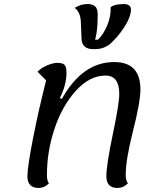

<svg xmlns="http://www.w3.org/2000/svg" viewBox="-20 -908 798 953"><path d="M444 -664Q389 -664 385 -711L381 -804Q378 -848 351 -869Q381 -888 414 -888Q439 -888 452 -876.5Q465 -865 465 -836Q465 -754 452 -711H466Q492 -735 511.5 -780.5Q531 -826 529 -870Q531 -877 550.5 -882.5Q570 -888 593 -888Q630 -888 630 -861Q630 -824 596 -772Q562 -720 522 -686Q521 -685 514.5 -681.5Q508 -678 506.5 -677Q505 -676 499 -673.5Q493 -671 490.5 -670Q488 -669 482 -667.5Q476 -666 471 -665.5Q466 -665 459 -664.5Q452 -664 444 -664ZM172 25Q116 25 116 -33Q116 -78 144 -221.5Q172 -365 209 -509L166 -552Q186 -572 215 -584Q244 -596 264 -596Q291 -596 300.5 -586Q310 -576 310 -547Q310 -486 277 -422L287 -417Q389 -600 547 -600Q677 -600 677 -464Q677 -403 640.5 -259Q604 -115 604 -40Q604 -11 615 2Q592 25 563 25Q508 25 508 -33Q508 -90 540 -242Q572 -394 572 -442Q572 -533 504 -533Q425 -533 357 -458Q289 -383 251 -270Q213 -157 213 -40Q213 -9 223 2Q200 25 172 25Z"/></svg>

Font: Lemonada Light
Style: Regular
Weight: 300
Designer: Mohamed Gaber (Arabic), Eduardo Tunni (Latin)
Foundry: Kief Type Foundry
Version: Version 4.004